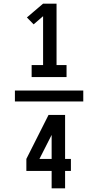

<svg xmlns="http://www.w3.org/2000/svg" viewBox="-20 -868 540 1056"><path d="M154 -444V-510H217V-779L165 -734L128 -772L217 -848H291V-510H346V-444ZM62 -310V-370H438V-310ZM264 168V72H125V6L247 -236H338V6H370V72H338V168ZM197 6H264V-126Z"/></svg>

Font: Iosevka SS18 Medium
Style: Regular
Weight: 500
Monospace: yes
Designer: Belleve Invis
Foundry: Belleve Invis
Version: Version 25.1.1; ttfautohint (v1.8.4)